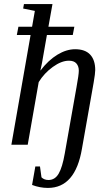

<svg xmlns="http://www.w3.org/2000/svg" viewBox="-20 -714 519 947"><path d="M216.3 212.9Q176.8 212.9 138.2 198.2L154.3 106.9H177.2L184.6 160.6Q197.8 173.8 219.2 173.8Q251 173.8 269.3 142.6Q287.6 111.3 299.3 43.9L357.4 -284.2Q368.7 -346.2 368.7 -365.2Q368.7 -387.2 356.9 -400.9Q345.2 -414.6 319.8 -414.6Q283.2 -414.6 240.7 -384Q198.2 -353.5 170.9 -309.1L116.7 0H36.1L130.9 -541.5H63L70.8 -582H138.2L151.9 -660.2L94.2 -671.9L98.1 -693.8H238.8L218.8 -582H346.7L338.9 -541.5H211.4L187 -402.8L179.2 -365.7Q218.3 -417 262.9 -444.1Q307.6 -471.2 350.6 -471.2Q399.9 -471.2 424.8 -444.6Q449.7 -418 449.7 -368.2Q449.7 -352.1 441.9 -306.6L384.3 19Q351.6 212.9 216.3 212.9Z"/></svg>

Font: Tinos
Style: Italic
Weight: 400
Italic angle: -16.333°
Designer: Steve Matteson
Foundry: Monotype Imaging Inc.
Version: Version 1.32